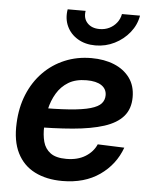

<svg xmlns="http://www.w3.org/2000/svg" viewBox="-53 -782 663 838"><g transform="rotate(5 278.5 -362.5)"><path d="M251 11.7Q181.2 11.7 130.1 -14.2Q79.1 -40 53 -92.3Q26.9 -144.5 30.8 -222.7Q33.7 -291.5 57.1 -348.6Q80.6 -405.8 121.1 -447.3Q161.6 -488.8 215.3 -511.2Q269 -533.7 332 -533.7Q388.2 -533.7 431.6 -515.9Q475.1 -498 500.2 -463.9Q525.4 -429.7 525.4 -379.4Q525.4 -328.1 497.1 -295.4Q468.8 -262.7 413.6 -244.9Q358.4 -227.1 277.1 -220Q195.8 -212.9 89.4 -212.9L103.5 -297.9Q195.3 -297.9 254.6 -302.2Q314 -306.6 347.4 -316.4Q380.9 -326.2 394 -341.3Q407.2 -356.4 407.2 -377.4Q407.2 -404.8 384.5 -420.2Q361.8 -435.5 319.3 -435.5Q271.5 -435.5 239.7 -416.3Q208 -397 189 -365Q169.9 -333 161.4 -294.7Q152.8 -256.3 151.9 -218.3Q150.4 -181.6 158.4 -151.6Q166.5 -121.6 190.4 -103.8Q214.4 -85.9 260.3 -85.9Q309.6 -85.9 343.3 -106.7Q377 -127.4 391.6 -161.1L508.3 -156.7Q481 -81.1 414.6 -34.7Q348.1 11.7 251 11.7ZM343.3 -590.3Q298.8 -590.3 266.1 -609.9Q233.4 -629.4 218 -662.6Q202.6 -695.8 209.5 -736.8H288.1Q282.7 -704.1 301.8 -683.6Q320.8 -663.1 355.5 -663.1Q378.9 -663.1 398.2 -672.6Q417.5 -682.1 430.4 -698.7Q443.4 -715.3 447.3 -736.8H526.4Q519.5 -695.8 492.9 -662.6Q466.3 -629.4 427.2 -609.9Q388.2 -590.3 343.3 -590.3Z"/></g></svg>

Font: Inter 28pt SemiBold
Style: Italic
Weight: 600
Italic angle: -9.3988°
Designer: Rasmus Andersson
Foundry: rsms
Version: Version 4.001;git-66647c0bb